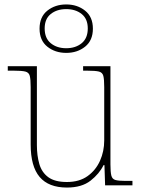

<svg xmlns="http://www.w3.org/2000/svg" viewBox="-20 -834 637 864"><path d="M281 10Q199 10 158.5 -37.5Q118 -85 118 -184V-442Q118 -477 114 -492.5Q110 -508 94 -512Q78 -516 41 -516H15V-536H146V-181Q146 -134 157 -96Q168 -58 197.5 -36.5Q227 -15 281 -15Q337 -15 374 -41.5Q411 -68 430 -110.5Q449 -153 449 -202V-442Q449 -477 445 -492.5Q441 -508 425 -512Q409 -516 372 -516H354V-536H477V-94Q477 -60 481 -44Q485 -28 499.5 -24Q514 -20 544 -20H576V0H453L450 -91H446Q427 -52 387.5 -21Q348 10 281 10ZM278 -596Q228 -596 193 -624Q158 -652 158 -705Q158 -758 193 -786Q228 -814 278 -814Q328 -814 363 -786Q398 -758 398 -705Q398 -652 363 -624Q328 -596 278 -596ZM278 -617Q320 -617 347.5 -639.5Q375 -662 375 -706Q375 -749 347.5 -771Q320 -793 278 -793Q236 -793 208.5 -771Q181 -749 181 -706Q181 -662 208.5 -639.5Q236 -617 278 -617Z"/></svg>

Font: Noto Serif Kannada Thin
Style: Regular
Weight: 250
Version: Version 2.003